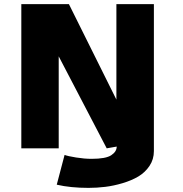

<svg xmlns="http://www.w3.org/2000/svg" viewBox="-20 -720 890 932"><path d="M409.5 192Q322.5 192 255.5 176.5L293.5 32Q309 38 349.2 44.5Q389.5 51 424.5 51Q493.5 51 520 33.5Q546.5 16 546.5 -8.5L498 0L265 -446.5V0H83.5V-700H314.5L545 -236.5V-700H727V13.5Q727 53.5 705.8 85.2Q684.5 117 651.8 136.5Q619 156 575.5 169Q532 182 491 187Q450 192 409.5 192Z"/></svg>

Font: League Mono Wide ExtraBold
Style: Regular
Weight: 800
Width: 8
Designer: Tyler Finck
Foundry: The League of Moveable Type / Tyler Finck
Version: Version 2.210